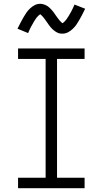

<svg xmlns="http://www.w3.org/2000/svg" viewBox="-20 -990 540 1010"><path d="M75 0V-55H220V-680H75V-735H425V-680H280V-55H425V0ZM308 -813Q303 -813 298 -813.5Q293 -814 288.5 -815.5Q284 -817 279.5 -819.5Q275 -822 270.5 -825Q266 -828 262.5 -831Q259 -834 255 -837.5Q251 -841 248 -845Q245 -849 241.5 -853Q238 -857 235.5 -861Q233 -865 230 -869Q227 -873 224 -877.5Q221 -882 217.5 -886.5Q214 -891 211 -895Q208 -899 205 -902.5Q202 -906 197.5 -910Q193 -914 192 -915Q191 -914 187.5 -912Q184 -910 181.5 -907Q179 -904 176 -901Q173 -898 171.5 -896Q170 -894 168.5 -891.5Q167 -889 165.5 -887Q164 -885 162.5 -882.5Q161 -880 159 -877Q157 -874 155.5 -871Q154 -868 152 -864.5Q150 -861 148 -857.5Q146 -854 144 -850.5Q142 -847 140 -843Q138 -839 136 -834.5Q134 -830 132 -825.5Q130 -821 128 -816L72 -839Q81 -857 89 -872.5Q97 -888 104.5 -900.5Q112 -913 119 -923.5Q126 -934 137.5 -945Q149 -956 162.5 -963Q176 -970 192 -970Q197 -970 202 -969Q207 -968 211.5 -966.5Q216 -965 220.5 -963Q225 -961 229.5 -958Q234 -955 237.5 -952Q241 -949 245 -945Q249 -941 252 -937.5Q255 -934 258.5 -930Q262 -926 264.5 -922Q267 -918 270 -914Q273 -910 276 -905.5Q279 -901 282.5 -896.5Q286 -892 289 -888Q292 -884 295 -880.5Q298 -877 302 -873.5Q306 -870 308 -868Q309 -868 312.5 -870.5Q316 -873 318.5 -875.5Q321 -878 324 -881.5Q327 -885 328.5 -887Q330 -889 331.5 -891Q333 -893 334.5 -895.5Q336 -898 337.5 -900.5Q339 -903 341 -905.5Q343 -908 344.5 -911.5Q346 -915 348 -918Q350 -921 352 -924.5Q354 -928 356 -932Q358 -936 360 -940Q362 -944 364 -948Q366 -952 368 -957Q370 -962 372 -966L428 -944Q419 -925 411 -910Q403 -895 395.5 -882Q388 -869 381 -859Q374 -849 362.5 -838Q351 -827 337.5 -820Q324 -813 308 -813Z"/></svg>

Font: Iosevka Custom Light
Style: Regular
Weight: 300
Monospace: yes
Designer: Belleve Invis
Foundry: Belleve Invis
Version: Version 27.3.5